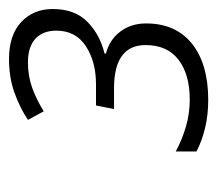

<svg xmlns="http://www.w3.org/2000/svg" viewBox="-48 -845 482 426"><g transform="rotate(-90 193.0 -632.0)"><path d="M184 -411Q151 -411 122 -418Q93 -425 70 -437V-483Q96 -469 125 -460.5Q154 -452 185 -452Q241 -452 273.5 -477Q306 -502 306 -550Q306 -620 210 -620H164L172 -660H219Q269 -660 303.5 -682.5Q338 -705 338 -748Q338 -778 320 -794.5Q302 -811 268 -811Q237 -811 211 -801.5Q185 -792 159 -776L140 -811Q167 -829 200.5 -841Q234 -853 275 -853Q328 -853 357 -826Q386 -799 386 -756Q386 -707 357.5 -679Q329 -651 287 -641V-638Q318 -630 336 -606Q354 -582 354 -549Q354 -483 309 -447Q264 -411 184 -411Z"/></g></svg>

Font: Noto Sans Light
Style: Italic
Weight: 300
Italic angle: -12°
Designer: Monotype Design Team
Foundry: Monotype Imaging Inc.
Version: Version 2.013; ttfautohint (v1.8.4.7-5d5b)